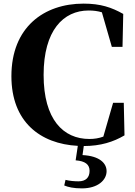

<svg xmlns="http://www.w3.org/2000/svg" viewBox="-20 -787 748 1061"><path d="M398 99C451 103 475 122 475 157C475 194 454 215 414 215C392 215 366 213 342 207L335 238C357 247 386 254 433 254C521 254 569 208 569 159C569 115 531 75 436 70L443 20C536 20 607 -3 668 -39L664 -219H605L551 -32C526 -23 502 -19 474 -19C330 -19 221 -126 221 -373C221 -619 330 -729 470 -729C496 -729 520 -726 543 -719L598 -528H657L661 -710C597 -746 536 -767 442 -767C222 -767 43 -636 43 -366C43 -114 202 8 410 19Z"/></svg>

Font: Noto Serif CJK HK Black
Style: Regular
Weight: 900
Designer: Ryoko NISHIZUKA 西塚涼子 (kana & ideographs); Frank Grießhammer (Latin, Greek & Cyrillic); Wenlong ZHANG 张文龙 (bopomofo); San
Foundry: Adobe
Version: Version 2.001;hotconv 1.1.0;makeotfexe 2.6.0